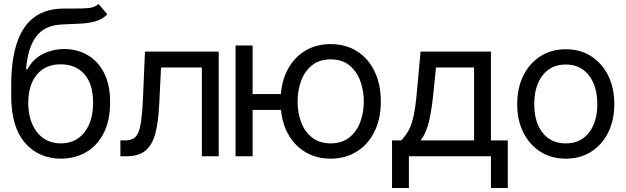

<svg xmlns="http://www.w3.org/2000/svg" viewBox="-20 -770 3082 946"><path d="M465.8 -750 508.8 -699.2Q483.9 -674.8 451.2 -665.3Q418.5 -655.8 377.2 -653.6Q335.9 -651.4 285.2 -649.4Q200.2 -646 158.4 -590.3Q116.7 -534.7 108.4 -428.7H115.2Q142.6 -480 191.7 -504.2Q240.7 -528.3 296.9 -528.3Q360.8 -528.3 411.9 -498.5Q462.9 -468.8 492.9 -410.2Q522.9 -351.6 522.5 -265.6Q522.9 -180.2 492.7 -117.9Q462.4 -55.7 407.7 -22.2Q353 11.2 280.3 11.7Q169.9 11.2 102.8 -66.7Q35.6 -144.5 35.2 -295.9V-353.5Q36.1 -721.2 284.2 -727.5Q299.8 -728 314.5 -728Q329.1 -728 342.3 -728Q384.3 -727.5 414.8 -730.2Q445.3 -732.9 465.8 -750ZM280.3 -63.5Q354 -64 396.5 -118.7Q439 -173.3 438.5 -265.6Q439 -355 396.2 -404.1Q353.5 -453.1 278.3 -453.1Q205.6 -453.1 163.1 -404.1Q120.6 -355 119.1 -265.6Q119.1 -174.3 162.1 -119.1Q205.1 -64 280.3 -63.5Z M573.2 0V-78.1H592.8Q617.7 -78.1 634 -85.7Q650.4 -93.3 660.4 -115Q670.4 -136.7 676 -178.5Q681.6 -220.2 684.6 -289.1L694.3 -515.6H1057.6V0H974.6V-437.5H773.4L764.6 -257.8Q760.3 -168.5 745.1 -111.6Q730 -54.7 696 -27.3Q662.1 0 601.6 0Z M1224.6 -545.9V-306.6H1363.8Q1370.1 -381.3 1402.6 -436.8Q1435.1 -492.2 1488 -522.5Q1541 -552.7 1609.4 -552.7Q1683.1 -552.7 1738.8 -517.6Q1794.4 -482.4 1825.4 -418.7Q1856.4 -355 1856.4 -269.5Q1856.4 -185.5 1825.4 -122.3Q1794.4 -59.1 1738.8 -23.9Q1683.1 11.2 1609.4 11.7Q1541.5 11.7 1489 -18.1Q1436.5 -47.9 1404.1 -101.8Q1371.6 -155.8 1364.3 -228.5H1224.6V0H1140.6V-545.9ZM1609.4 -63.5Q1665.5 -64 1701.4 -92.8Q1737.3 -121.6 1754.9 -168.5Q1772.5 -215.3 1772.5 -269.5Q1772.5 -324.7 1754.9 -371.8Q1737.3 -418.9 1701.4 -448.2Q1665.5 -477.5 1609.4 -477.5Q1553.2 -477.5 1517.1 -448.2Q1481 -418.9 1463.6 -371.8Q1446.3 -324.7 1446.3 -269.5Q1446.3 -215.3 1463.6 -168.5Q1481 -121.6 1517.1 -92.8Q1553.2 -64 1609.4 -63.5Z M1911.6 156.2V-78.1H1956.5Q1979 -101.6 1993.7 -128.4Q2008.3 -155.3 2017.8 -198.7Q2027.3 -242.2 2033.7 -314.5L2052.2 -515.6H2398.9V-78.1H2481.9V156.2H2398.9V0H1994.6V156.2ZM2052.2 -78.1H2315.9V-437.5H2127.9L2115.7 -314.5Q2107.9 -234.9 2094.5 -175.3Q2081.1 -115.7 2052.2 -78.1Z M2767.6 11.7Q2696.3 11.7 2642.3 -22.7Q2588.4 -57.1 2558.3 -117.7Q2528.3 -178.2 2528.3 -256.8Q2528.3 -335.9 2558.3 -397Q2588.4 -458 2642.3 -492.7Q2696.3 -527.3 2767.6 -527.3Q2839.4 -527.3 2893.1 -492.7Q2946.8 -458 2976.8 -397Q3006.8 -335.9 3006.8 -256.8Q3006.8 -178.2 2976.8 -117.7Q2946.8 -57.1 2893.1 -22.7Q2839.4 11.7 2767.6 11.7ZM2767.6 -63.5Q2840.8 -63.5 2881.8 -116.5Q2922.9 -169.4 2922.9 -256.8Q2922.9 -345.2 2881.6 -398.7Q2840.3 -452.1 2767.6 -452.1Q2694.8 -452.1 2653.6 -398.9Q2612.3 -345.7 2612.3 -256.8Q2612.3 -168.9 2653.3 -116.2Q2694.3 -63.5 2767.6 -63.5Z"/></svg>

Font: Inter Display
Style: Regular
Weight: 400
Designer: Rasmus Andersson
Foundry: rsms
Version: Version 4.000;git-37864ae